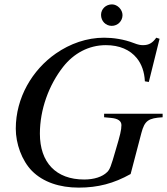

<svg xmlns="http://www.w3.org/2000/svg" viewBox="-20 -838 762 876"><path d="M539 -769C539 -794 516 -818 491 -818C463 -818 441 -797 441 -770C441 -742 462 -720 490 -720C517 -720 539 -742 539 -769ZM722 -319H455V-303L487 -300C520 -297 534 -285 534 -267C534 -245 528 -221 508 -154C486 -77 481 -65 469 -53C447 -31 409 -19 364 -19C235 -19 162 -97 162 -228C162 -339 203 -450 268 -533C316 -594 384 -632 463 -632C525 -632 573 -611 604 -573C626 -546 639 -510 641 -467L659 -464L708 -661L693 -666C676 -642 659 -632 633 -632C622 -632 612 -633 589 -642C545 -659 496 -666 455 -666C376 -666 300 -639 235 -594C127 -519 52 -392 52 -251C52 -183 79 -106 126 -58C177 -7 252 18 339 18C427 18 499 -1 576 -44L625 -231C640 -288 657 -299 722 -303Z"/></svg>

Font: XITS
Style: Italic
Weight: 400
Italic angle: -16.33°
Designer: MicroPress Inc., with final additions and corrections provided by Coen Hoffman, Elsevier (retired)
Version: Version 1.107